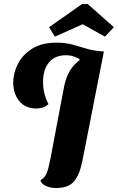

<svg xmlns="http://www.w3.org/2000/svg" viewBox="-20 -917 589 959"><path d="M260 22Q231 22 208.5 11.5Q186 1 182 -17Q203 -28 212.5 -50.5Q222 -73 231 -120L300 -484Q309 -530 328.5 -562.5Q348 -595 378 -617L376 -623Q364 -629 348 -635Q332 -641 308 -641Q255 -641 225 -605.5Q195 -570 195 -508Q195 -480 201 -453.5Q207 -427 222 -397Q210 -385 193.5 -380Q177 -375 163 -375Q106 -375 76 -412.5Q46 -450 46 -504Q46 -552 69.5 -598Q93 -644 141 -674Q189 -704 261 -704Q308 -704 344.5 -693.5Q381 -683 417.5 -672.5Q454 -662 498 -660H499L391 -111Q377 -43 349.5 -10.5Q322 22 260 22ZM254 -734 225 -781 390 -897H418L549 -781L504 -734L393 -796Z"/></svg>

Font: Sansita Swashed SemiBold
Style: Regular
Weight: 600
Designer: Pablo Cosgaya
Foundry: Omnibus-Type
Version: Version 1.003; ttfautohint (v1.8.3)